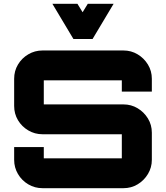

<svg xmlns="http://www.w3.org/2000/svg" viewBox="-20 -984 868 1004"><path d="M202 0Q162 0 128 -20Q94 -40 74 -74Q54 -108 54 -148V-215H209V-156Q209 -156 209 -156Q209 -156 209 -156H617Q617 -156 617 -156Q617 -156 617 -156V-282Q617 -282 617 -282Q617 -282 617 -282H202Q162 -282 128 -302Q94 -322 74 -355.5Q54 -389 54 -430V-572Q54 -613 74 -646.5Q94 -680 128 -700Q162 -720 202 -720H626Q666 -720 699.5 -700Q733 -680 753.5 -646.5Q774 -613 774 -572V-505H617V-564Q617 -564 617 -564Q617 -564 617 -564H209Q209 -564 209 -564Q209 -564 209 -564V-438Q209 -438 209 -438Q209 -438 209 -438H626Q666 -438 699.5 -418Q733 -398 753.5 -364.5Q774 -331 774 -290V-148Q774 -108 753.5 -74Q733 -40 699.5 -20Q666 0 626 0ZM364 -780 254 -964H385L412 -920L439 -964H574L464 -780Z"/></svg>

Font: Orbitron Black
Style: Regular
Weight: 900
Designer: Matt McInerney
Foundry: The League of Moveable Type
Version: Version 2.001